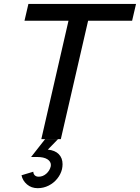

<svg xmlns="http://www.w3.org/2000/svg" viewBox="-20 -710 714 980"><path d="M190.9 0 329.6 -604H105L125 -689.9H674.3L654.3 -604H429.7L290.5 0ZM89.8 184.6 149.9 166.5Q150.4 178.2 157.7 185.1Q165 191.9 177.2 191.9Q198.7 191.9 216.1 176.8Q233.4 161.6 238.8 140.1Q239.7 134.3 239.7 132.3Q239.7 114.3 221.7 102.8Q203.6 91.3 168.9 91.3H138.7L210 0.5H275.9L224.1 53.7Q260.7 57.1 280 76.9Q299.3 96.7 299.3 127.9Q299.3 140.6 296.4 153.8Q290 179.7 272.2 201.9Q254.4 224.1 228.3 237.3Q202.1 250.5 172.4 250.5Q140.1 250.5 117.7 231.2Q95.2 211.9 89.8 184.6Z"/></svg>

Font: Acari Sans Medium
Style: Italic
Weight: 500
Italic angle: -13°
Designer: Alfredo Marco Pradil and Stefan Peev
Foundry: Hanken Design Co.
Version: Version 1.045